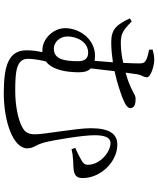

<svg xmlns="http://www.w3.org/2000/svg" viewBox="72 -880 855 1040"><g transform="rotate(90 500.0 -359.5)"><path d="M242 -223C208 -223 177 -256 177 -297C177 -346 205 -409 265 -409C293 -409 311 -393 311 -356C311 -275 299 -223 242 -223ZM371 -360C371 -390 364 -410 350 -423L365 -552C434 -567 488 -587 507 -594C544 -609 565 -620 565 -638C565 -664 534 -666 512 -666C490 -666 467 -637 373 -612L382 -676C388 -705 398 -708 398 -728C398 -748 335 -767 305 -767C286 -767 269 -764 248 -758L249 -739C264 -736 289 -731 302 -724C319 -716 323 -708 323 -685C323 -668 322 -637 320 -599C289 -592 253 -586 216 -586C172 -586 150 -589 96 -645L79 -635C113 -562 139 -534 208 -534C245 -534 282 -538 317 -543L309 -444C300 -445 291 -446 281 -446C191 -446 132 -362 132 -284C132 -223 187 -161 252 -161H262C256 -133 252 -106 252 -75C252 24 339 48 485 48C636 48 783 -2 783 -79C783 -114 764 -123 751 -173C739 -218 712 -378 712 -443C712 -495 722 -530 755 -530C805 -530 872 -471 872 -409C872 -396 870 -389 856 -378C841 -368 806 -350 780 -339L788 -319C834 -330 865 -327 894 -330C931 -334 944 -347 944 -380C944 -475 858 -567 762 -567C705 -567 674 -524 674 -423C674 -344 707 -173 707 -122C707 -80 692 -64 666 -51C630 -31 555 -14 473 -14C370 -14 298 -19 298 -83C298 -107 303 -141 312 -180C358 -214 371 -289 371 -360Z"/></g></svg>

Font: Harano Aji Mincho TW
Style: Regular
Weight: 400
Foundry: Masamichi Hosoda
Version: HaranoAjiMinchoTW-Regular version 20230610;ttx 4.39.4